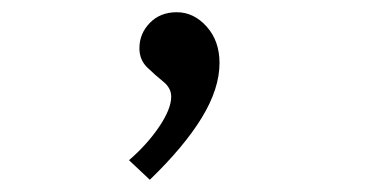

<svg xmlns="http://www.w3.org/2000/svg" viewBox="-20 -126 603 314"><path d="M225 168 191 136Q221 110 240.5 81Q260 52 260 32Q260 18 247 7.5Q234 -3 221 -15.5Q208 -28 208 -47Q208 -71 225 -88.5Q242 -106 269 -106Q297 -106 318 -82.5Q339 -59 339 -23Q339 19 310 66.5Q281 114 225 168Z"/></svg>

Font: Inconsolata SemiExpanded
Style: Regular
Weight: 400
Width: 6
Monospace: yes
Designer: Raph Levien, Cyreal, Brenton Simpson
Foundry: Raph Levien, Cyreal, Google
Version: Version 3.100; ttfautohint (v1.8.4.7-5d5b)